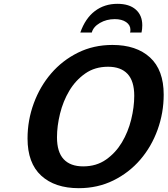

<svg xmlns="http://www.w3.org/2000/svg" viewBox="-20 -970 876 1004"><path d="M124 -246Q124 -341 156.5 -429.5Q189 -518 247.5 -586Q306 -654 387.5 -694.5Q469 -735 568 -735Q693 -735 764.5 -669.5Q836 -604 836 -475Q836 -380 804 -291.5Q772 -203 713.5 -135Q655 -67 573 -26.5Q491 14 392 14Q267 14 195.5 -51.5Q124 -117 124 -246ZM415 -100Q484 -100 534.5 -135.5Q585 -171 617.5 -225.5Q650 -280 666 -345Q682 -410 682 -469Q682 -546 647 -583.5Q612 -621 545 -621Q476 -621 425.5 -585.5Q375 -550 342.5 -495.5Q310 -441 294 -376Q278 -311 278 -252Q278 -175 313 -137.5Q348 -100 415 -100ZM660 -800Q662 -804 662 -814Q662 -839 639.5 -854.5Q617 -870 580 -870Q537 -870 502.5 -850Q468 -830 460 -800H400Q426 -874 476 -912Q526 -950 594 -950Q656 -950 690 -920Q724 -890 724 -838Q724 -827 723 -818Q722 -809 720 -800Z"/></svg>

Font: Perun
Style: Bold Italic
Weight: 700
Italic angle: -12°
Foundry: Copyright (c) Stefan Peev, Context Ltd, 2016
Version: Version 1.027